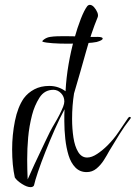

<svg xmlns="http://www.w3.org/2000/svg" viewBox="-20 -742 559 791"><path d="M106 29Q91 29 70 15.5Q49 2 41 -11Q30 -61 30 -127Q30 -186 41.5 -243.5Q53 -301 78 -337Q95 -360 121.5 -374Q148 -388 183 -388Q203 -388 220 -382Q237 -376 250 -366Q253 -422 262.5 -477Q272 -532 285.5 -580.5Q299 -629 313 -664.5Q327 -700 339 -716Q344 -722 350 -722Q359 -722 367.5 -712.5Q376 -703 381 -691Q386 -679 382 -670Q356 -607 333.5 -526Q311 -445 285 -357Q277 -307 277 -252Q277 -212 282.5 -175.5Q288 -139 302 -116Q316 -93 339 -93Q358 -93 380.5 -108Q403 -123 423 -143Q449 -169 468 -197.5Q487 -226 507 -255Q512 -262 516.5 -260Q521 -258 517 -253Q494 -224 472.5 -189.5Q451 -155 430 -120Q421 -103 408 -82.5Q395 -62 377.5 -47.5Q360 -33 337 -33Q309 -33 290.5 -52Q272 -71 262.5 -102Q253 -133 249 -170Q245 -207 245 -243Q245 -256 245 -268.5Q245 -281 246 -292Q226 -255 205.5 -208.5Q185 -162 167 -116.5Q149 -71 136.5 -34Q124 3 120 22Q116 29 106 29ZM94 -3Q102 -22 121.5 -64Q141 -106 165 -156Q185 -200 206 -235Q227 -270 240 -302Q245 -315 245 -324Q245 -344 231.5 -358Q218 -372 200 -372Q163 -372 142.5 -339.5Q122 -307 112 -268Q100 -221 96 -175.5Q92 -130 92 -85Q92 -65 92.5 -44.5Q93 -24 94 -3ZM258 -562Q225 -562 196.5 -564Q168 -566 156 -570Q151 -572 162 -580Q173 -588 187 -590Q200 -592 214.5 -592.5Q229 -593 245 -593Q280 -593 317 -591Q354 -589 382 -590Q403 -590 403 -583Q403 -576 378 -569Q365 -566 330.5 -564Q296 -562 258 -562Z"/></svg>

Font: Festive
Style: Regular
Weight: 400
Designer: Robert E. Leuschke
Foundry: Robert E. Leuschke
Version: Version 1.101; ttfautohint (v1.8.3)